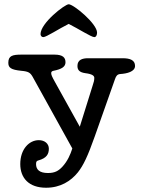

<svg xmlns="http://www.w3.org/2000/svg" viewBox="-20 -684 661 900"><path d="M149 85C149 72 153 70 160 68C199 57 209 38 209 13C209 -11 189 -27 162 -27C116 -27 75 16 75 85C75 150 115 196 196 196C263 196 312 165 345 124C371 91 391 49 424 -44L519 -313C524 -328 530 -336 544 -337C575 -339 613 -348 613 -375C613 -402 590 -411 555 -411H393C366 -411 343 -404 343 -375C343 -357 351 -345 380 -341C412 -337 422 -329 422 -319C422 -308 420 -299 414 -282L354 -90L238 -299C223 -326 220 -333 220 -342C220 -348 225 -351 230 -352C271 -360 287 -372 287 -392C287 -413 276 -428 235 -428H81C39 -428 19 -423 19 -390C19 -367 30 -357 81 -352C114 -349 122 -343 133 -324L319 12C310 40 297 71 272 98C254 117 237 127 205 127C165 127 149 111 149 85ZM422 -510C431 -510 435 -521 435 -531C435 -573 325 -664 302 -664C284 -664 170 -576 170 -524C170 -517 175 -510 183 -510C197 -510 256 -549 302 -572C348 -549 408 -510 422 -510Z"/></svg>

Font: Life Savers
Style: ExtraBold
Weight: 800
Designer: Pablo Impallari, Rodrigo Fuenzalida, Brenda Gallo
Foundry: Pablo Impallari, Rodrigo Fuenzalida, Brenda Gallo
Version: Version 3.000